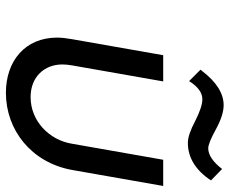

<svg xmlns="http://www.w3.org/2000/svg" viewBox="-80 -640 729 608"><g transform="rotate(90 284.0 -335.5)"><path d="M236.3 -570.3C253.9 -598.6 273.4 -612.3 293.9 -612.3C310.5 -612.3 333 -604.5 362.3 -589.8C391.6 -574.2 415 -566.4 431.6 -566.4C478.5 -566.4 518.6 -590.8 550.8 -639.6L514.6 -674.8C492.2 -645.5 469.7 -630.9 449.2 -630.9C438.5 -630.9 418.9 -638.7 388.7 -655.3C358.4 -671.9 333 -679.7 312.5 -679.7C275.4 -679.7 239.3 -657.2 204.1 -611.3L200.2 -606.4ZM485.4 -488.3 434.6 -199.2C422.9 -127 362.3 -68.4 287.1 -68.4C221.7 -68.4 183.6 -113.3 183.6 -168.9C183.6 -177.7 184.6 -188.5 186.5 -199.2L237.3 -488.3H154.3L103.5 -199.2C100.6 -182.6 98.6 -167 98.6 -152.3C98.6 -50.8 172.9 9.8 273.4 9.8C390.6 9.8 494.1 -70.3 517.6 -199.2L568.4 -488.3Z"/></g></svg>

Font: Sen-gleads
Style: Italic
Weight: 400
Designer: Kosal Sen, Philatype
Foundry: Philatype
Version: Version 1.004; ttfautohint (v1.8.3)